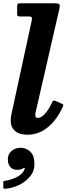

<svg xmlns="http://www.w3.org/2000/svg" viewBox="-50 -800 432 1165"><path d="M-2.5 166.5Q-2.5 135 20.5 115.8Q43.5 96.5 75.5 96.5Q107.5 96.5 133.2 119.8Q159 143 159 195.5Q159 239 131.5 271.8Q104 304.5 63.2 323.5Q22.5 342.5 -17.5 345Q-25 345.5 -27.5 344.2Q-30 343 -30 335V305.5Q-30 299 -27.2 298.2Q-24.5 297.5 -19 297Q2 294.5 27.2 285.2Q52.5 276 72.5 261.2Q92.5 246.5 98.5 227.5Q103 219.5 99 219Q95 218.5 89 222Q74.5 230.5 54.5 230.5Q27 230.5 12.2 213Q-2.5 195.5 -2.5 166.5ZM309.5 -743 166.5 -120Q164 -110.5 164 -101Q164 -84.5 180 -84.5Q199.5 -84.5 222.5 -109.2Q245.5 -134 264 -174.5Q269.5 -186 273.2 -188.8Q277 -191.5 290 -186L321 -172.5Q331.5 -168 333.5 -164.5Q335.5 -161 330.5 -150.5Q296.5 -74.5 240.8 -28.5Q185 17.5 116.5 17.5Q68 17.5 41.5 -5Q15 -27.5 15 -68.5Q15 -89 20.5 -112.5L142 -673Q145.5 -688.5 143.2 -694.2Q141 -700 120.5 -700H74Q62 -700 58 -703Q54 -706 54 -717.5V-761Q54 -772.5 57.2 -776.2Q60.5 -780 72 -780H278Q307.5 -780 311 -772.8Q314.5 -765.5 309.5 -743Z"/></svg>

Font: Besley*
Style: Bold Italic
Weight: 700
Italic angle: -13°
Designer: Owen Earl
Foundry: indestructible type*
Version: Version 2.000; ttfautohint (v1.8.3)